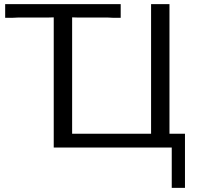

<svg xmlns="http://www.w3.org/2000/svg" viewBox="-20 -714 952 929"><path d="M5 -628V-694H564V-628H525L504 -629H362L329 -630V-67H711V-694H800V-67H875V195H811V0H240V-630L207 -629H65L43 -628Z"/></svg>

Font: CMU Sans Serif
Style: Medium
Weight: 500
Version: Version 0.7.0